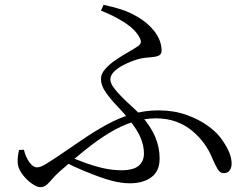

<svg xmlns="http://www.w3.org/2000/svg" viewBox="-20 -770 1040 795"><path d="M518 -11Q499 -11 479.5 -14Q460 -17 439.5 -22.5Q419 -28 396 -36Q363 -48 324 -64Q285 -80 241 -103L258 -125Q292 -111 329.5 -97Q367 -83 406 -74Q445 -65 483 -65Q532 -65 554 -83.5Q576 -102 576 -134Q576 -166 562.5 -199Q549 -232 515 -274Q493 -302 465.5 -330.5Q438 -359 418 -387.5Q398 -416 398 -443Q398 -464 415.5 -484Q433 -504 458 -521Q483 -538 507.5 -552Q532 -566 547 -576Q561 -585 563 -593.5Q565 -602 557 -616Q540 -648 497 -676Q454 -704 398 -726L409 -750Q447 -742 481.5 -731Q516 -720 548 -701Q591 -677 620 -639.5Q649 -602 649 -560Q649 -548 641.5 -542.5Q634 -537 621.5 -535Q609 -533 594 -532Q579 -531 564 -528Q549 -525 527.5 -517Q506 -509 485 -497.5Q464 -486 450.5 -471.5Q437 -457 437 -441Q437 -426 450.5 -407.5Q464 -389 484.5 -368.5Q505 -348 526.5 -328.5Q548 -309 564 -292Q605 -246 623 -202.5Q641 -159 641 -114Q641 -61 606.5 -36Q572 -11 518 -11ZM147 5Q132 5 109.5 -11.5Q87 -28 70 -52Q53 -76 53 -101Q53 -114 54.5 -125.5Q56 -137 59 -149L79 -150Q86 -120 101.5 -98.5Q117 -77 133 -77Q141 -77 150 -80.5Q159 -84 174.5 -93.5Q190 -103 217 -121Q270 -157 320.5 -191.5Q371 -226 421 -253.5Q471 -281 524.5 -297Q578 -313 636 -313Q699 -313 751.5 -294.5Q804 -276 843.5 -247Q883 -218 903 -186Q922 -158 930.5 -135.5Q939 -113 939 -92Q939 -76 931 -64.5Q923 -53 906 -53Q891 -53 881 -70Q871 -87 861 -110Q848 -144 826.5 -174Q805 -204 775.5 -228.5Q746 -253 708.5 -266.5Q671 -280 626 -280Q576 -280 528.5 -264.5Q481 -249 433 -220Q385 -191 334 -150Q283 -109 227 -60Q209 -44 196.5 -29Q184 -14 173 -4.5Q162 5 147 5Z"/></svg>

Font: Noto Serif SC
Style: Regular
Weight: 400
Designer: Ryoko NISHIZUKA 西塚涼子 (kana & ideographs); Frank Grießhammer (Latin, Greek & Cyrillic); Wenlong ZHANG 张文龙 (bopomofo); San
Foundry: Adobe
Version: Version 2.002-H1;hotconv 1.1.0;makeotfexe 2.6.0